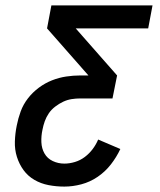

<svg xmlns="http://www.w3.org/2000/svg" viewBox="-20 -690 590 710"><path d="M218 0Q188 0 159.5 -5.5Q131 -11 107 -25Q83 -39 67 -61Q51 -83 42.5 -110Q34 -137 35 -167Q36 -197 42 -226Q47 -252 56.5 -278Q66 -304 83.5 -326.5Q101 -349 124 -366Q147 -383 172.5 -393Q198 -403 224.5 -407Q251 -411 277 -411H307L154 -585L170 -670H544L528 -585H260L413 -411L396 -326H277Q261 -326 245 -323.5Q229 -321 214 -314Q199 -307 184.5 -296Q170 -285 160.5 -271Q151 -257 145.5 -241.5Q140 -226 137 -210Q132 -187 133 -164Q134 -141 144.5 -122.5Q155 -104 175 -94.5Q195 -85 218 -85Q237 -85 257 -91Q277 -97 293.5 -109.5Q310 -122 322.5 -138.5Q335 -155 343 -174L425 -139Q411 -109 390 -82Q369 -55 341 -36Q313 -17 281 -8.5Q249 0 218 0Z"/></svg>

Font: Lode Dark Term
Style: Bold Italic
Weight: 700
Italic angle: -11°
Monospace: yes
Designer: Belleve Invis
Foundry: Belleve Invis
Version: Version 29.2.0